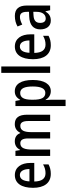

<svg xmlns="http://www.w3.org/2000/svg" viewBox="953 -1753 1040 2986"><g transform="rotate(-90 1473.0 -260.0)"><path d="M243 -549C117 -549 45 -448 45 -266C45 -99 116 10 262 10C319 10 364 -1 409 -25V-110C362 -83 321 -72 272 -72C188 -72 145 -131 143 -247H432V-308C432 -450 365 -549 243 -549ZM244 -471C307 -471 337 -407 337 -322H145C150 -422 185 -471 244 -471Z M1036 -550C974 -550 929 -522 901 -465H895C878 -516 836 -550 768 -550C709 -550 662 -522 637 -468H632L620 -540H541V0H640V-274C640 -391 660 -464 738 -464C789 -464 813 -427 813 -340V0H911V-290C911 -404 937 -464 1009 -464C1059 -464 1084 -426 1084 -338V0H1182V-357C1182 -488 1135 -550 1036 -550Z M1546 -550C1486 -550 1446 -523 1415 -467H1410L1396 -540H1316V240H1415V11C1415 -11 1412 -41 1410 -70H1415C1442 -21 1488 10 1549 10C1656 10 1722 -91 1722 -270C1722 -454 1657 -550 1546 -550ZM1521 -466C1591 -466 1621 -398 1621 -270C1621 -142 1588 -75 1522 -75C1445 -75 1415 -136 1415 -266V-286C1416 -409 1447 -466 1521 -466Z M1932 0V-760H1833V0Z M2243 -549C2117 -549 2045 -448 2045 -266C2045 -99 2116 10 2262 10C2319 10 2364 -1 2409 -25V-110C2362 -83 2321 -72 2272 -72C2188 -72 2145 -131 2143 -247H2432V-308C2432 -450 2365 -549 2243 -549ZM2244 -471C2307 -471 2337 -407 2337 -322H2145C2150 -422 2185 -471 2244 -471Z M2718 -549C2656 -549 2600 -534 2554 -507L2584 -434C2626 -456 2665 -470 2703 -470C2756 -470 2782 -437 2782 -360V-329L2710 -326C2579 -321 2509 -262 2509 -153C2509 -60 2556 10 2645 10C2713 10 2753 -17 2788 -74H2790L2807 0H2880V-363C2880 -485 2829 -549 2718 -549ZM2729 -259 2782 -262V-210C2782 -120 2740 -69 2679 -69C2636 -69 2610 -96 2610 -156C2610 -220 2645 -255 2729 -259Z"/></g></svg>

Font: Noto Sans Lao Looped Condensed Medium
Style: Regular
Weight: 500
Width: 3
Designer: Mark Frömberg, Ben Mitchell
Foundry: The Fontpad Ltd
Version: Version 1.002